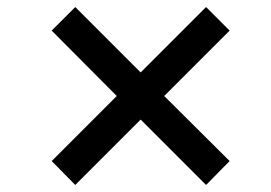

<svg xmlns="http://www.w3.org/2000/svg" viewBox="-20 -583 772 546"><path d="M447 -310 633 -125 566 -57 380 -243 194 -57 127 -125 312 -310 127 -496 194 -563 380 -377 566 -563 633 -496Z"/></svg>

Font: Oakes Grotesk
Style: Bold Italic
Weight: 600
Italic angle: -8°
Designer: Samuel Oakes
Foundry: Samuel Oakes
Version: Version 1.000;PS 001.000;hotconv 1.0.88;makeotf.lib2.5.64775